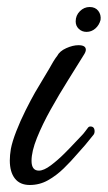

<svg xmlns="http://www.w3.org/2000/svg" viewBox="-20 -523 307 548"><path d="M227 -432Q214 -432 205 -440.5Q196 -449 196 -462Q196 -479 208 -491Q220 -503 236 -503Q252 -503 260.5 -492Q269 -481 267 -466Q263 -451 252 -441.5Q241 -432 227 -432ZM65 5Q37 5 22.5 -13.5Q8 -32 8 -65Q8 -80 11 -98Q15 -119 26.5 -148.5Q38 -178 53 -208Q68 -238 80 -259Q91 -278 106.5 -303.5Q122 -329 132 -347Q140 -360 143 -363Q150 -377 169 -385.5Q188 -394 204 -394Q225 -394 225 -381Q225 -375 219 -366Q200 -335 174.5 -294.5Q149 -254 125 -211Q101 -168 85.5 -129.5Q70 -91 70 -64Q70 -36 91 -36Q105 -36 125 -51Q145 -66 164 -85Q183 -104 193 -115L213 -136Q218 -141 222 -146.5Q226 -152 230 -157Q233 -162 238 -162Q250 -162 250 -148Q250 -141 245 -136Q234 -122 223 -109Q212 -96 200 -83Q183 -63 162 -42.5Q141 -22 117 -8.5Q93 5 65 5Z"/></svg>

Font: Birthstone Bounce Medium
Style: Regular
Weight: 500
Designer: Robert E. Leuschke
Foundry: Rob Leuschke
Version: Version 1.010; ttfautohint (v1.8.3)